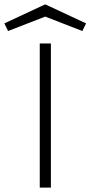

<svg xmlns="http://www.w3.org/2000/svg" viewBox="-107 -859 414 879"><path d="M75 0V-660H126V0ZM100 -839 287 -752 270 -717 100 -783 -70 -717 -87 -752Z"/></svg>

Font: Lil Grotesk Light
Style: Regular
Weight: 300
Designer: Bastien Sozeau
Foundry: NBR — Bastien Sozeau
Version: Version 3.003; ttfautohint (v1.8.4.7-5d5b);gftools[0.9.33]